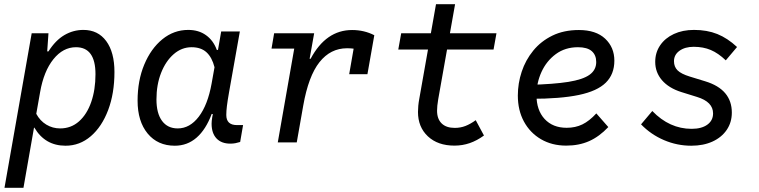

<svg xmlns="http://www.w3.org/2000/svg" viewBox="-20 -683 3640 921"><path d="M1.5 218 132 -523.5H212.5L205 -416L173.5 -436.5H212.5Q246.5 -490 289 -514.8Q331.5 -539.5 380 -539.5Q450 -539.5 489.5 -486Q529 -432.5 529 -337.5Q529 -235 498.8 -155Q468.5 -75 415.5 -29.5Q362.5 16 294.5 16Q196 16 145 -70.5H123L148 -98.5L92.5 218ZM268.5 -67Q321 -67 359 -100.8Q397 -134.5 417.5 -193.5Q438 -252.5 438 -327Q438 -456.5 344.5 -456.5Q282.5 -456.5 236.2 -399Q190 -341.5 172.5 -241.5L154 -137Q172 -103.5 202.2 -85.2Q232.5 -67 268.5 -67Z M818.5 16Q736.5 16 688.2 -42.5Q640 -101 640 -200Q640 -296.5 672 -373.2Q704 -450 759 -494.8Q814 -539.5 883 -539.5Q933 -539.5 968.2 -514.2Q1003.5 -489 1020 -443.5H1058.5L1019.5 -408L1041 -532H1130.5L1079 -242Q1071.5 -199.5 1068.5 -174.8Q1065.5 -150 1065.5 -131.5Q1065.5 -83 1116.5 -83H1146L1132 -2Q1121 1.5 1109.5 3.8Q1098 6 1085 6Q1042 6 1018.5 -19Q995 -44 995 -89.5Q995 -102.5 998.2 -121.5Q1001.5 -140.5 1008 -170.5L1033 -129.5L995.5 -136.5Q967.5 -61.5 923 -22.8Q878.5 16 818.5 16ZM832.5 -67Q890.5 -67 933.5 -123.2Q976.5 -179.5 995 -282L1009 -360.5Q997 -408 970.5 -432.2Q944 -456.5 899 -456.5Q851.5 -456.5 813.2 -423.2Q775 -390 752.8 -333.5Q730.5 -277 730.5 -206Q730.5 -139.5 757.2 -103.2Q784 -67 832.5 -67Z M1312.5 0 1396 -476 1413.5 -450H1282.5L1295 -523.5H1487L1462.5 -386L1447 -401H1470Q1543.5 -539 1669 -539Q1727 -539 1775.5 -514L1741 -426.5Q1717.5 -440 1695.5 -445.8Q1673.5 -451.5 1644.5 -451.5Q1565.5 -451.5 1512.5 -384.8Q1459.5 -318 1434.5 -176L1403.5 0ZM1655 -327 1685 -499.5 1775.5 -514 1742.5 -327Z M2160 15.5Q2080 15.5 2032.5 -29Q1985 -73.5 1985 -146Q1985 -159.5 1986.5 -175.8Q1988 -192 1991.5 -210.5L2071.5 -663H2163L2082 -206.5Q2079 -189.5 2077.8 -176.2Q2076.5 -163 2076.5 -152Q2076.5 -112.5 2098.5 -91Q2120.5 -69.5 2161.5 -69.5Q2189 -69.5 2212.8 -78.8Q2236.5 -88 2262 -106.5L2301.5 -33Q2268 -8.5 2233.2 3.5Q2198.5 15.5 2160 15.5ZM1890.5 -445.5 1904.5 -523.5H2361.5L2347.5 -445.5Z M2696 15.5Q2627.5 15.5 2575 -15.2Q2522.5 -46 2493.2 -100Q2464 -154 2464 -224.5Q2464 -283 2482.5 -339Q2501 -395 2538 -440.2Q2575 -485.5 2629.8 -512.2Q2684.5 -539 2757 -539Q2838.5 -539 2882.8 -497.5Q2927 -456 2927 -392Q2927 -327 2886 -286.5Q2845 -246 2756.8 -227.5Q2668.5 -209 2526.5 -209L2520 -276Q2636 -279 2706.2 -290.2Q2776.5 -301.5 2808.2 -324.5Q2840 -347.5 2840 -385.5Q2840 -419 2818.5 -437.8Q2797 -456.5 2752.5 -456.5Q2691 -456.5 2646.2 -423.5Q2601.5 -390.5 2577.5 -338Q2553.5 -285.5 2553.5 -226.5Q2553.5 -154.5 2592.5 -112.2Q2631.5 -70 2698.5 -70Q2740 -70 2773.5 -86.2Q2807 -102.5 2840.5 -139L2898 -73.5Q2854.5 -27.5 2806 -6Q2757.5 15.5 2696 15.5Z M3296 16Q3228 16 3165.2 -10.8Q3102.5 -37.5 3055 -86.5L3109 -150.5Q3191.5 -65 3297.5 -65Q3345.5 -65 3373 -85Q3400.5 -105 3400.5 -139Q3400.5 -194.5 3323.5 -218L3248 -241.5Q3188 -260.5 3155.5 -298.2Q3123 -336 3123 -386Q3123 -431 3146.8 -465.8Q3170.5 -500.5 3212.5 -520Q3254.5 -539.5 3309 -539.5Q3371.5 -539.5 3420.8 -519.8Q3470 -500 3515.5 -457.5L3461.5 -393.5Q3425.5 -428 3389.5 -443.2Q3353.5 -458.5 3307.5 -458.5Q3266 -458.5 3239.5 -439.5Q3213 -420.5 3213 -389.5Q3213 -362.5 3230.2 -345.5Q3247.5 -328.5 3288 -316L3363 -293Q3427 -273.5 3458.8 -235.8Q3490.5 -198 3490.5 -143Q3490.5 -96 3466 -60Q3441.5 -24 3397.8 -4Q3354 16 3296 16Z"/></svg>

Font: Google Sans Code
Style: Italic
Weight: 400
Italic angle: -10°
Monospace: yes
Designer: Google Sans Code Authors
Foundry: Google LLC
Version: Version 6.000